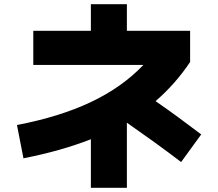

<svg xmlns="http://www.w3.org/2000/svg" viewBox="-20 -829 1040 917"><path d="M586 68H414V-164Q271 -108 92 -73L61 -232Q265 -271 414 -341.5Q563 -412 665 -519H139V-682H414V-809H586V-682H888V-533Q818 -428 723 -346Q778 -308 832.5 -268Q887 -228 941 -187L845 -55Q781 -104 716.5 -150.5Q652 -197 586 -243Z"/></svg>

Font: Murecho ExtraBold
Style: Regular
Weight: 800
Designer: Neil Summerour
Foundry: Positype
Version: Version 1.010; ttfautohint (v1.8.3)